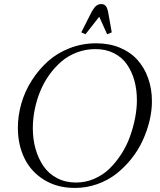

<svg xmlns="http://www.w3.org/2000/svg" viewBox="-20 -926 795 954"><path d="M68.8 -291Q68.8 -351.1 85.9 -411.1Q103 -471.2 137 -524.9Q170.9 -578.6 217 -620.4Q263.2 -662.1 325.7 -686.5Q388.2 -710.9 458 -710.9Q522.9 -710.9 575.7 -689Q628.4 -667 663.1 -628.2Q697.8 -589.4 716.3 -536.9Q734.9 -484.4 734.9 -422.9Q734.9 -375.5 722.9 -325.4Q710.9 -275.4 688.7 -227.3Q666.5 -179.2 632.6 -136.7Q598.6 -94.2 557.4 -62Q516.1 -29.8 462.9 -11Q409.7 7.8 352.1 7.8Q264.6 7.8 199.5 -32.2Q134.3 -72.3 101.6 -139.4Q68.8 -206.5 68.8 -291ZM143.1 -289.1Q143.1 -234.4 156.7 -186Q170.4 -137.7 196.3 -100.1Q222.2 -62.5 263.9 -40.8Q305.7 -19 357.9 -19Q405.3 -19 448.2 -37.6Q491.2 -56.2 523.4 -87.4Q555.7 -118.7 582.3 -159.7Q608.9 -200.7 625.5 -246.6Q642.1 -292.5 651.1 -338.9Q660.2 -385.3 660.2 -428.2Q660.2 -481 647.5 -526.4Q634.8 -571.8 610.1 -606.9Q585.4 -642.1 545.4 -662.1Q505.4 -682.1 454.1 -682.1Q405.8 -682.1 362.1 -665.5Q318.4 -648.9 284.9 -620.1Q251.5 -591.3 224.1 -553Q196.8 -514.6 179.2 -470.9Q161.6 -427.2 152.3 -380.9Q143.1 -334.5 143.1 -289.1ZM383.8 -765.1 430.2 -856.9Q443.8 -884.3 455.6 -895Q467.3 -905.8 482.9 -905.8Q498.5 -905.8 506.6 -895Q514.6 -884.3 519 -856.9L535.2 -765.1L512.2 -755.9L473.1 -842.8L404.8 -755.9Z"/></svg>

Font: Dihjauti S
Style: Italic
Weight: 400
Italic angle: -9°
Designer: T. Christopher White
Version: Version 3.0.0